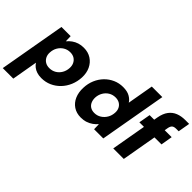

<svg xmlns="http://www.w3.org/2000/svg" viewBox="-126 -1217 1934 1934"><g transform="rotate(45 840.5 -250.0)"><path d="M-22 215 103 -496H234L236 -426H237Q258 -451 284 -469.5Q310 -488 341.5 -498Q373 -508 411 -508Q473 -508 518.5 -478.5Q564 -449 588 -398Q612 -347 609 -282Q606 -221 583.5 -167.5Q561 -114 522 -73.5Q483 -33 432.5 -10.5Q382 12 323 12Q288 12 259.5 3Q231 -6 210 -22.5Q189 -39 176 -60L128 215ZM309 -116Q349 -116 381 -135Q413 -154 432.5 -187.5Q452 -221 454 -262Q456 -295 443.5 -321.5Q431 -348 406.5 -363.5Q382 -379 347 -379Q307 -379 275 -359.5Q243 -340 223.5 -307Q204 -274 202 -231Q200 -198 213 -172Q226 -146 250.5 -131Q275 -116 309 -116Z M885 12Q823 12 778.5 -18Q734 -48 711.5 -100Q689 -152 692 -218Q694 -280 716.5 -333Q739 -386 777 -425Q815 -464 864.5 -486Q914 -508 971 -508Q1030 -508 1067 -487Q1104 -466 1122 -436L1171 -715H1321L1195 0H1064L1062 -70H1061Q1042 -47 1016 -28.5Q990 -10 957.5 1Q925 12 885 12ZM949 -117Q989 -117 1021.5 -137.5Q1054 -158 1074 -192Q1094 -226 1096 -268Q1098 -301 1085.5 -326Q1073 -351 1049 -365.5Q1025 -380 991 -380Q951 -380 919 -360.5Q887 -341 867.5 -307.5Q848 -274 846 -233Q845 -200 856.5 -173.5Q868 -147 891.5 -132Q915 -117 949 -117Z M1337 0 1431 -535Q1443 -601 1473 -640.5Q1503 -680 1547.5 -697.5Q1592 -715 1647 -715H1703L1681 -588H1647Q1616 -588 1601.5 -576Q1587 -564 1581 -536L1487 0ZM1337 -372 1359 -496H1673L1652 -372Z"/></g></svg>

Font: DM Sans 28pt Black
Style: Italic
Weight: 900
Italic angle: -10°
Version: Version 4.004;gftools[0.9.30]